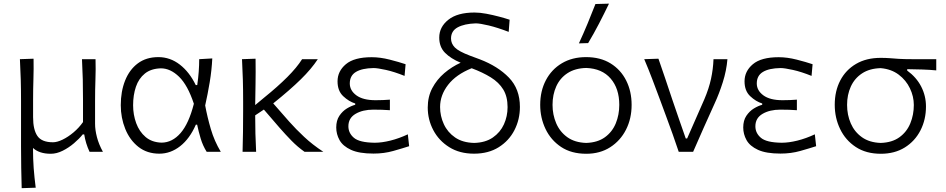

<svg xmlns="http://www.w3.org/2000/svg" viewBox="-20 -812 5059 1027"><path d="M96 194.5Q94.5 139.5 93.5 86.5Q92.5 33.5 92.5 -27.5V-271.5Q92.5 -334.5 91 -387.2Q89.5 -440 86.5 -495.5L159.5 -498Q160.5 -442.5 158.8 -389.2Q157 -336 157 -276.5V-185Q157 -118.5 180 -84.8Q203 -51 263.5 -51Q285.5 -51 315 -65.2Q344.5 -79.5 373.5 -104Q402.5 -128.5 424 -159V-276.5Q424 -336 422.8 -388Q421.5 -440 418.5 -495.5H491Q492.5 -440.5 490.5 -387.2Q488.5 -334 488.5 -271.5V-150Q488.5 -117 498.5 -78.5Q508.5 -40 530.5 0H459Q438 -45 430.5 -93H422.5Q404 -70 376 -46Q348 -22 315.5 -5.8Q283 10.5 251.5 10.5Q190 10.5 156.5 -20.5Q156.5 37.5 160.2 87.8Q164 138 171 192Z M832.5 10Q766.5 10 720.2 -26.5Q674 -63 650 -122.5Q626 -182 626 -249.5Q626 -323 649.2 -381.2Q672.5 -439.5 717.2 -473Q762 -506.5 827 -506.5Q890 -506.5 941.8 -466.5Q993.5 -426.5 1027 -357H1035Q1040.5 -394.5 1043 -429.2Q1045.5 -464 1045.5 -495.5L1115.5 -499.5Q1112.5 -437 1101.8 -372.5Q1091 -308 1077.5 -248Q1089 -185.5 1107.8 -121.5Q1126.5 -57.5 1161 0H1085.5Q1065 -32.5 1053.5 -70.8Q1042 -109 1034.5 -145H1027.5Q995 -70.5 943.8 -30.2Q892.5 10 832.5 10ZM844.5 -49Q901.5 -49.5 945.8 -100.2Q990 -151 1017 -257Q984 -356.5 937.8 -401.5Q891.5 -446.5 840.5 -446.5Q787.5 -445 754.8 -418.5Q722 -392 707 -347.8Q692 -303.5 692 -249Q692 -198.5 708.5 -153.2Q725 -108 758.8 -79.2Q792.5 -50.5 844.5 -49Z M1277.5 0Q1279 -55.5 1279.8 -107Q1280.5 -158.5 1280.5 -219.5V-269.5Q1280.5 -333.5 1279 -386.5Q1277.5 -439.5 1274.5 -495.5L1347 -498Q1348 -425 1346.8 -361.8Q1345.5 -298.5 1345 -250L1395.5 -292Q1465.5 -348.5 1516.8 -399.8Q1568 -451 1596 -495.5H1680Q1645.5 -443 1589.2 -387.8Q1533 -332.5 1441.5 -259L1527 -161.5Q1562.5 -121.5 1606.8 -80Q1651 -38.5 1709.5 0H1609Q1572 -26 1539.2 -59.5Q1506.5 -93 1475.5 -128.5L1391.5 -226L1345 -195Q1345 -143.5 1346.2 -97Q1347.5 -50.5 1350 0Z M1978 9.5Q1901 9.5 1857.5 -10.5Q1814 -30.5 1796.2 -62.5Q1778.5 -94.5 1778.5 -130Q1778.5 -167.5 1795.2 -192.5Q1812 -217.5 1835.5 -231.8Q1859 -246 1880 -251.5V-258.5Q1846 -269 1815.8 -297.5Q1785.5 -326 1785.5 -377Q1785.5 -431 1830 -468.5Q1874.5 -506 1968 -506Q2014 -506 2064.8 -493Q2115.5 -480 2149.5 -468.5L2144 -406Q2089.5 -428 2044.5 -438Q1999.5 -448 1978 -448Q1916.5 -447 1883.8 -427.2Q1851 -407.5 1851 -365.5Q1851 -328 1886.2 -302Q1921.5 -276 1989 -276Q2010.5 -276 2029 -276.8Q2047.5 -277.5 2065.5 -279V-222.5Q2044.5 -224 2023.8 -224.8Q2003 -225.5 1977 -225.5Q1920 -225.5 1881.8 -203Q1843.5 -180.5 1843.5 -136.5Q1843.5 -100 1873.2 -74.8Q1903 -49.5 1984 -48.5Q2022.5 -48.5 2068.5 -60Q2114.5 -71.5 2161.5 -93.5L2168.5 -30Q2133 -18.5 2083.5 -4.5Q2034 9.5 1978 9.5Z M2515.5 10Q2438.5 10 2383 -24.8Q2327.5 -59.5 2297.8 -115.8Q2268 -172 2268 -237Q2268 -294.5 2292.2 -340.5Q2316.5 -386.5 2356.5 -420.8Q2396.5 -455 2444 -476.5Q2391 -498.5 2360.2 -529.8Q2329.5 -561 2329.5 -611Q2329.5 -667.5 2378 -706.2Q2426.5 -745 2518.5 -745Q2547 -745 2581.5 -738.5Q2616 -732 2649 -723.2Q2682 -714.5 2706 -706.5L2701 -641.5Q2641 -664.5 2594 -675.8Q2547 -687 2524.5 -687Q2464 -685 2428.2 -665.8Q2392.5 -646.5 2392.5 -606Q2392.5 -579 2413 -558Q2433.5 -537 2494.5 -514L2547 -494.5Q2643.5 -457.5 2702.2 -396.8Q2761 -336 2761 -240Q2761 -173 2731.8 -116Q2702.5 -59 2647.5 -24.5Q2592.5 10 2515.5 10ZM2334 -239.5Q2334 -191.5 2354 -148Q2374 -104.5 2414.2 -76.8Q2454.5 -49 2516 -47.5Q2576.5 -49 2616.2 -76.5Q2656 -104 2675.5 -147Q2695 -190 2695 -239Q2695 -295.5 2671.8 -333.5Q2648.5 -371.5 2605.2 -398.2Q2562 -425 2503 -447Q2419.5 -413.5 2376.8 -358.2Q2334 -303 2334 -239.5Z M3116 10.5Q3036 10.5 2981.2 -26Q2926.5 -62.5 2898 -122.2Q2869.5 -182 2869.5 -251Q2869.5 -325 2899.8 -382.8Q2930 -440.5 2985.2 -473.5Q3040.5 -506.5 3115 -506.5Q3191.5 -506.5 3246 -472.8Q3300.5 -439 3329.5 -381.2Q3358.5 -323.5 3358.5 -251Q3358.5 -177.5 3328.5 -118.5Q3298.5 -59.5 3244 -24.5Q3189.5 10.5 3116 10.5ZM3115.5 -47.5Q3176.5 -49.5 3215.8 -78Q3255 -106.5 3273.8 -152.2Q3292.5 -198 3292.5 -251Q3292.5 -338.5 3246.2 -392Q3200 -445.5 3115.5 -448.5Q3056 -447 3015.8 -420.8Q2975.5 -394.5 2955.5 -350.2Q2935.5 -306 2935.5 -251Q2935.5 -198.5 2955 -152.8Q2974.5 -107 3014.5 -78.2Q3054.5 -49.5 3115.5 -47.5ZM3076.5 -580Q3101 -633 3122.8 -685.5Q3144.5 -738 3165 -790.5L3237.5 -792.5Q3211.5 -738.5 3184 -685.5Q3156.5 -632.5 3126 -581.5Z M3610.5 0Q3595 -47 3577.8 -94.8Q3560.5 -142.5 3544 -187.5L3511.5 -275.5Q3491.5 -329.5 3470.2 -385.5Q3449 -441.5 3426 -495.5L3502 -498Q3518.5 -451 3537.5 -394.5Q3556.5 -338 3576.2 -279Q3596 -220 3615 -166L3648 -71.5H3655.5L3747.5 -281Q3772 -338.5 3783.2 -390.2Q3794.5 -442 3796.5 -495.5H3871Q3866 -434.5 3846.2 -372.2Q3826.5 -310 3802.5 -258.5Q3773.5 -194 3744.2 -129Q3715 -64 3687.5 0Z M4155 9.5Q4078 9.5 4034.5 -10.5Q3991 -30.5 3973.2 -62.5Q3955.5 -94.5 3955.5 -130Q3955.5 -167.5 3972.2 -192.5Q3989 -217.5 4012.5 -231.8Q4036 -246 4057 -251.5V-258.5Q4023 -269 3992.8 -297.5Q3962.5 -326 3962.5 -377Q3962.5 -431 4007 -468.5Q4051.5 -506 4145 -506Q4191 -506 4241.8 -493Q4292.5 -480 4326.5 -468.5L4321 -406Q4266.5 -428 4221.5 -438Q4176.5 -448 4155 -448Q4093.5 -447 4060.8 -427.2Q4028 -407.5 4028 -365.5Q4028 -328 4063.2 -302Q4098.5 -276 4166 -276Q4187.5 -276 4206 -276.8Q4224.5 -277.5 4242.5 -279V-222.5Q4221.5 -224 4200.8 -224.8Q4180 -225.5 4154 -225.5Q4097 -225.5 4058.8 -203Q4020.5 -180.5 4020.5 -136.5Q4020.5 -100 4050.2 -74.8Q4080 -49.5 4161 -48.5Q4199.5 -48.5 4245.5 -60Q4291.5 -71.5 4338.5 -93.5L4345.5 -30Q4310 -18.5 4260.5 -4.5Q4211 9.5 4155 9.5Z M4691.5 10.5Q4612.5 10.5 4557.5 -25.8Q4502.5 -62 4473.8 -121.8Q4445 -181.5 4445 -251.5Q4445 -325 4474.5 -381.5Q4504 -438 4559 -470.2Q4614 -502.5 4690.5 -502.5Q4717.5 -502.5 4739.2 -500.8Q4761 -499 4788 -497.2Q4815 -495.5 4858 -495.5H4988V-435.5Q4952 -439 4913.5 -440.2Q4875 -441.5 4832.5 -442V-434.5Q4882 -398.5 4907.5 -348.8Q4933 -299 4933 -242.5Q4933 -172 4903.5 -114.5Q4874 -57 4819.8 -23.2Q4765.5 10.5 4691.5 10.5ZM4691 -47.5Q4752 -49.5 4791.2 -78Q4830.5 -106.5 4849.2 -152.2Q4868 -198 4868 -250.5Q4868 -296 4847.2 -339.5Q4826.5 -383 4787 -412.8Q4747.5 -442.5 4691 -447.5Q4631.5 -446 4591.2 -419.5Q4551 -393 4531 -349Q4511 -305 4511 -251Q4511 -197.5 4530.8 -152Q4550.5 -106.5 4590.5 -78Q4630.5 -49.5 4691 -47.5Z"/></svg>

Font: Commissioner Flair Light
Style: Regular
Weight: 300
Designer: Kostas Bartsokas
Foundry: Kostas Bartsokas
Version: Version 1.000; ttfautohint (v1.8.3)